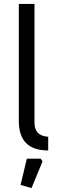

<svg xmlns="http://www.w3.org/2000/svg" viewBox="-20 -760 300 980"><path d="M76 -142V-740H156V-134Q156 -66 226 -62V8Q76 8 76 -142ZM85 184 117 50H188L197 64L141 200Z"/></svg>

Font: Oxanium
Style: Regular
Weight: 400
Designer: Severin Meyer
Version: Version 1.001